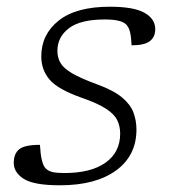

<svg xmlns="http://www.w3.org/2000/svg" viewBox="-20 -542 506 572"><path d="M99 -110.5Q102 -56 115 -41.5Q123 -32.5 136.2 -29.5Q149.5 -26.5 171.5 -26.5Q251 -26.5 294.5 -57.5Q338 -88.5 338 -144Q338 -166 329.2 -184Q320.5 -202 296 -218Q271.5 -234 224 -250.5Q153 -275.5 128 -304.5Q103 -333.5 103 -374Q103 -439.5 155 -480.8Q207 -522 307.5 -522Q378 -522 410.2 -504Q442.5 -486 442.5 -455Q442.5 -432 426.5 -419.5Q410.5 -407 372 -407Q371 -431 367.5 -446Q364 -461 355.5 -469.5Q340.5 -484 292.5 -484Q219.5 -484 185.2 -457.8Q151 -431.5 151 -390.5Q151 -370.5 160 -354.8Q169 -339 194.2 -324Q219.5 -309 268.5 -291Q318 -273 343.2 -252Q368.5 -231 377.5 -207Q386.5 -183 386.5 -156Q386.5 -78.5 325.8 -34.2Q265 10 159 10Q81 10 51 -9Q21 -28 21 -57Q21 -83.5 36.8 -97Q52.5 -110.5 99 -110.5Z"/></svg>

Font: Newsreader Caption Light
Style: Italic
Weight: 300
Italic angle: -17°
Designer: Hugues Gentile
Foundry: Production Type
Version: Version 1.001